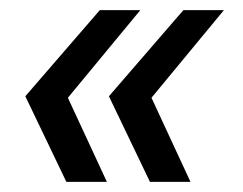

<svg xmlns="http://www.w3.org/2000/svg" viewBox="-20 -447 480 379"><path d="M422 -427 279 -254 356 -88H276L195 -257L342 -427ZM257 -427 114 -254 191 -88H111L30 -257L177 -427Z"/></svg>

Font: TypoPRO Montserrat Alternates
Style: Italic
Weight: 400
Italic angle: -11.3°
Designer: Julieta Ulanovsky
Foundry: Julieta Ulanovsky
Version: Version 6.001